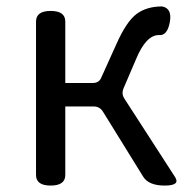

<svg xmlns="http://www.w3.org/2000/svg" viewBox="-20 -577 596 597"><path d="M183 -33Q183 0 137.5 0Q92 0 92 -33V-510Q92 -543 137.5 -543Q183 -543 183 -510V-319H269Q288 -319 295 -336L342 -440Q373 -510 404.5 -533.5Q436 -557 484 -557Q516 -551 508 -508Q500 -465 474 -468Q434 -468 403 -393L364 -302Q357 -285 367 -270L524 -27Q542 0 492 0Q442 0 425 -28L300 -230Q290 -246 271 -246H183Z"/></svg>

Font: Raw Maruko Gothic CJK TC
Style: Regular
Weight: 400
Version: Version 1.001